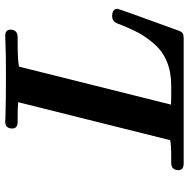

<svg xmlns="http://www.w3.org/2000/svg" viewBox="-14 -712 726 738"><g transform="rotate(-90 349.0 -343.0)"><path d="M64 -20Q64 -47.9 92.8 -47.9H112.8Q161.6 -47.9 179.2 -51.8L325.2 -636.2Q306.2 -638.2 267.1 -638.2H249Q224.1 -638.2 224.1 -659.2Q224.1 -686 251 -686Q253.9 -686 259 -685.5Q264.2 -685.1 266.1 -685.1Q330.1 -683.1 426.8 -683.1Q466.8 -683.1 501.5 -683.6Q536.1 -684.1 555.7 -685.1Q575.2 -686 579.1 -686Q604 -686 604 -666Q604 -638.2 574.2 -638.2H554.2Q484.4 -638.2 461.9 -632.8L315.9 -48.8Q328.1 -47.9 352.1 -47.9H389.2Q440.9 -47.9 481 -64.5Q521 -81.1 548.6 -112.5Q576.2 -144 593 -176Q609.9 -208 627 -252.9Q634.8 -274.9 655.8 -274.9Q683.6 -274.9 684.1 -254.9Q684.1 -249 601.1 -22Q596.2 -7.8 590.1 -3.9Q584 0 569.8 0H87.9Q64 -1 64 -20Z"/></g></svg>

Font: CMU Serif
Style: BoldItalic
Weight: 700
Italic angle: -14.04°
Version: Version 0.7.0